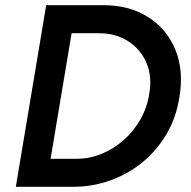

<svg xmlns="http://www.w3.org/2000/svg" viewBox="-20 -720 735 740"><path d="M41 0 158 -700H378Q480 -700 552 -653.5Q624 -607 656.5 -527Q689 -447 671 -343Q659 -267 622.5 -204.5Q586 -142 531.5 -96.5Q477 -51 407.5 -25.5Q338 0 261 0ZM175 -108H275Q325 -108 371.5 -127Q418 -146 456.5 -180Q495 -214 521 -259.5Q547 -305 555 -357Q567 -424 545 -476.5Q523 -529 475 -560.5Q427 -592 360 -592H256Z"/></svg>

Font: Figtree Light SemiBold
Style: Italic
Weight: 600
Italic angle: -9.5°
Version: Version 2.001;gftools[0.9.30]